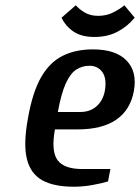

<svg xmlns="http://www.w3.org/2000/svg" viewBox="-20 -697 530 727"><path d="M260 10Q183 10 139 -15Q95 -40 81.5 -96.5Q68 -153 86 -250Q103 -347 135 -403.5Q167 -460 216 -485Q265 -510 332 -510Q418 -510 459 -468Q500 -426 487 -353Q474 -281 420.5 -244Q367 -207 273 -207H188Q173 -124 198 -90.5Q223 -57 291 -57H398L389 -10Q366 -3 330.5 3.5Q295 10 260 10ZM199 -273H284Q321 -273 345.5 -294.5Q370 -316 377 -353Q385 -400 367.5 -424Q350 -448 319 -448Q292 -448 269.5 -434Q247 -420 229.5 -382Q212 -344 199 -273ZM338 -557Q289 -557 259 -577Q229 -597 213 -630L267 -677Q280 -662 301 -649.5Q322 -637 352 -637Q382 -637 407.5 -649.5Q433 -662 451 -677L490 -630Q463 -597 425 -577Q387 -557 338 -557Z"/></svg>

Font: Cuprum SemiBold
Style: Italic
Weight: 600
Italic angle: -10°
Version: Version 3.000